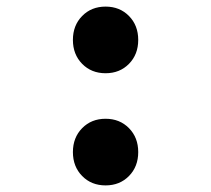

<svg xmlns="http://www.w3.org/2000/svg" viewBox="-20 -550 640 582"><path d="M371 -356.5Q343 -328 300 -328Q257 -328 229 -356.5Q201 -385 201 -429Q201 -473 229 -501.5Q257 -530 300 -530Q343 -530 371 -501.5Q399 -473 399 -429Q399 -385 371 -356.5ZM371 -16.5Q343 12 300 12Q257 12 229 -16.5Q201 -45 201 -89Q201 -133 229 -161.5Q257 -190 300 -190Q343 -190 371 -161.5Q399 -133 399 -89Q399 -45 371 -16.5Z"/></svg>

Font: TypoPRO Source Code Pro
Style: Regular
Weight: 600
Monospace: yes
Designer: Paul D. Hunt, Teo Tuominen
Foundry: Adobe Systems Incorporated
Version: Version 2.010;PS 1.0;hotconv 1.0.84;makeotf.lib2.5.63406